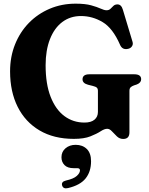

<svg xmlns="http://www.w3.org/2000/svg" viewBox="-20 -739 816 1048"><path d="M686.5 -16.5Q686.5 19.5 652.5 19.5Q633 19.5 618.2 5.5Q603.5 -8.5 591 -22.2Q578.5 -36 565 -36Q550 -36 529 -22.2Q508 -8.5 473.5 5.2Q439 19 383 19Q274 19 196 -27Q118 -73 76.5 -155.8Q35 -238.5 35 -349.5Q35 -429 62 -496.5Q89 -564 137.5 -613.8Q186 -663.5 251.2 -691.2Q316.5 -719 393 -719Q445 -719 477.5 -710Q510 -701 529.5 -692Q549 -683 561.5 -683Q575 -683 583 -691Q591 -699 599.2 -707Q607.5 -715 621.5 -715Q642.5 -715 651 -685L703.5 -510.5Q707.5 -497 700.2 -486.2Q693 -475.5 679.5 -472.5Q647.5 -465 635 -495Q595.5 -585.5 540 -618.5Q484.5 -651.5 422 -651.5Q363.5 -651.5 320 -618.8Q276.5 -586 252.8 -525.5Q229 -465 229 -383Q229 -280 256.5 -210.2Q284 -140.5 331.8 -105.2Q379.5 -70 441 -70Q477 -70 495.8 -85.8Q514.5 -101.5 514.5 -128V-243Q514.5 -254.5 508.8 -260.2Q503 -266 486.5 -270L460.5 -276.5Q430.5 -284.5 430.5 -306Q430.5 -333.5 468 -333.5H713Q750.5 -333.5 750.5 -306.5Q750.5 -287.5 727 -278L711.5 -273Q699 -268.5 692.8 -262.2Q686.5 -256 686.5 -243ZM382.5 179Q348.5 179 332 162Q315.5 145 315.5 119.5Q315.5 89 337.8 70.2Q360 51.5 393 51.5Q430.5 51.5 453.8 74.2Q477 97 477 141Q477 198 447.2 235Q417.5 272 351.5 287.5Q325 294 319 273Q313.5 253 339.5 246.5Q382 237 399.2 221.2Q416.5 205.5 416.5 190.5Q416.5 179 401.5 179Z"/></svg>

Font: Fraunces 9pt
Style: Bold
Weight: 700
Version: Version 1.000;[b76b70a41]